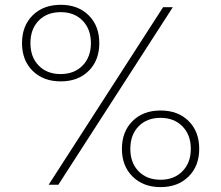

<svg xmlns="http://www.w3.org/2000/svg" viewBox="-20 -762 913 792"><path d="M230.5 -426.3Q158.7 -426.3 114.7 -469.7Q70.8 -513.2 70.8 -584Q70.8 -655.3 114.7 -698.7Q158.7 -742.2 230.5 -742.2Q302.2 -742.2 345.9 -698.7Q389.6 -655.3 389.6 -584Q389.6 -513.2 345.9 -469.7Q302.2 -426.3 230.5 -426.3ZM220.7 0H180.7L652.8 -732.4H692.9ZM230 -456.5Q286.6 -456.5 320.8 -491.7Q355 -526.9 355 -584Q355 -641.6 320.8 -676.8Q286.6 -711.9 230.5 -711.9Q173.8 -711.9 139.6 -677Q105.5 -642.1 105.5 -584Q105.5 -526.4 139.6 -491.5Q173.8 -456.5 230 -456.5ZM642.6 9.8Q570.8 9.8 526.9 -33.7Q482.9 -77.1 482.9 -147.9Q482.9 -219.2 526.9 -262.7Q570.8 -306.2 642.1 -306.2Q714.4 -306.2 758.1 -262.7Q801.8 -219.2 801.8 -147.9Q801.8 -77.1 757.8 -33.7Q713.9 9.8 642.6 9.8ZM642.1 -20.5Q698.2 -20.5 732.7 -55.7Q767.1 -90.8 767.1 -147.9Q767.1 -205.6 732.7 -240.7Q698.2 -275.9 642.1 -275.9Q585.9 -275.9 551.8 -241Q517.6 -206.1 517.6 -147.9Q517.6 -90.3 551.8 -55.4Q585.9 -20.5 642.1 -20.5Z"/></svg>

Font: Kumbh Sans ExtraLight
Style: Regular
Weight: 250
Version: Version 1.005